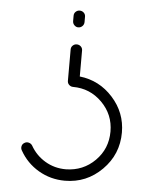

<svg xmlns="http://www.w3.org/2000/svg" viewBox="-51 -744 636 787"><g transform="rotate(5 267.0 -350.0)"><path d="M222 -538Q222 -548 229 -554.5Q236 -561 245 -561Q255 -561 262 -554.5Q269 -548 269 -538V-431Q350 -422 405.5 -360.5Q461 -299 461 -217Q461 -127 397.5 -63.5Q334 0 245 0Q186 0 136.5 -29Q87 -58 59 -108Q54 -116 56 -125.5Q58 -135 67 -140Q75 -145 84.5 -142.5Q94 -140 99 -132Q121 -93 159.5 -70Q198 -47 245 -47Q316 -48 365 -97Q414 -146 414 -217Q414 -287 364.5 -336.5Q315 -386 245 -386Q236 -386 229 -392.5Q222 -399 222 -409V-410V-413ZM222 -677Q222 -687 229 -693.5Q236 -700 245 -700Q255 -700 262 -693.5Q269 -687 269 -677V-655Q269 -645 262 -638Q255 -631 245 -631Q236 -631 229 -638Q222 -645 222 -655Z"/></g></svg>

Font: Quicksand
Style: Regular
Weight: 400
Designer: Andrew Paglinawan
Foundry: Andrew Paglinawan
Version: 1.002